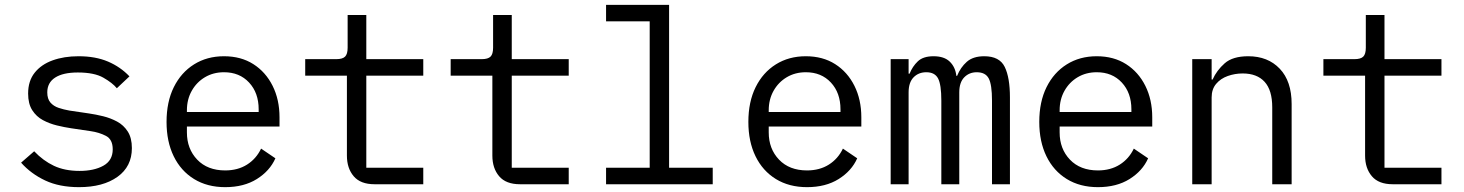

<svg xmlns="http://www.w3.org/2000/svg" viewBox="-20 -760 6040 792"><path d="M306 12Q225 12 166.5 -15.5Q108 -43 67 -89L121 -136Q158 -97 202.5 -76Q247 -55 308 -55Q368 -55 406.5 -76.5Q445 -98 445 -144Q445 -185 417 -199.5Q389 -214 354 -219L273 -231Q246 -235 215 -242.5Q184 -250 157 -264.5Q130 -279 113 -305.5Q96 -332 96 -374Q96 -426 123 -460Q150 -494 197 -511Q244 -528 304 -528Q374 -528 425.5 -506Q477 -484 514 -445L462 -396Q444 -418 406.5 -439.5Q369 -461 301 -461Q240 -461 207.5 -440Q175 -419 175 -379Q175 -352 188 -337Q201 -322 222 -315Q243 -308 266 -304L347 -292Q375 -288 405.5 -280.5Q436 -273 463 -258.5Q490 -244 507 -217.5Q524 -191 524 -149Q524 -73 464.5 -30.5Q405 12 306 12Z M909 12Q835 12 780.5 -21.5Q726 -55 696.5 -115.5Q667 -176 667 -257Q667 -340 697 -400.5Q727 -461 780.5 -494.5Q834 -528 904 -528Q974 -528 1025 -495.5Q1076 -463 1104.5 -406Q1133 -349 1133 -276V-238H751V-214Q751 -146 793.5 -101.5Q836 -57 909 -57Q961 -57 999 -81Q1037 -105 1057 -147L1116 -107Q1093 -55 1039.5 -21.5Q986 12 909 12ZM904 -462Q860 -462 825.5 -441.5Q791 -421 771 -385.5Q751 -350 751 -305V-298H1047V-309Q1047 -377 1007.5 -419.5Q968 -462 904 -462Z M1525 0Q1467 0 1439 -33Q1411 -66 1411 -118V-448H1239V-516H1367Q1393 -516 1403.5 -526.5Q1414 -537 1414 -563V-698H1491V-516H1726V-448H1491V-68H1726V0Z M2125 0Q2067 0 2039 -33Q2011 -66 2011 -118V-448H1839V-516H1967Q1993 -516 2003.5 -526.5Q2014 -537 2014 -563V-698H2091V-516H2326V-448H2091V-68H2326V0Z M2480 -68H2660V-672H2480V-740H2740V-68H2920V0H2480Z M3309 12Q3235 12 3180.5 -21.5Q3126 -55 3096.5 -115.5Q3067 -176 3067 -257Q3067 -340 3097 -400.5Q3127 -461 3180.5 -494.5Q3234 -528 3304 -528Q3374 -528 3425 -495.5Q3476 -463 3504.5 -406Q3533 -349 3533 -276V-238H3151V-214Q3151 -146 3193.5 -101.5Q3236 -57 3309 -57Q3361 -57 3399 -81Q3437 -105 3457 -147L3516 -107Q3493 -55 3439.5 -21.5Q3386 12 3309 12ZM3304 -462Q3260 -462 3225.5 -441.5Q3191 -421 3171 -385.5Q3151 -350 3151 -305V-298H3447V-309Q3447 -377 3407.5 -419.5Q3368 -462 3304 -462Z M3654 0V-516H3728V-456H3732Q3744 -486 3766 -507Q3788 -528 3831 -528Q3875 -528 3898 -505.5Q3921 -483 3925 -447H3928Q3942 -482 3968 -505Q3994 -528 4040 -528Q4103 -528 4124.5 -484Q4146 -440 4146 -358V0H4072V-345Q4072 -411 4058.5 -436.5Q4045 -462 4009 -462Q3978 -462 3957.5 -441Q3937 -420 3937 -379V0H3863V-345Q3863 -411 3849.5 -436.5Q3836 -462 3801 -462Q3769 -462 3748.5 -441Q3728 -420 3728 -379V0Z M4509 12Q4435 12 4380.5 -21.5Q4326 -55 4296.5 -115.5Q4267 -176 4267 -257Q4267 -340 4297 -400.5Q4327 -461 4380.5 -494.5Q4434 -528 4504 -528Q4574 -528 4625 -495.5Q4676 -463 4704.5 -406Q4733 -349 4733 -276V-238H4351V-214Q4351 -146 4393.5 -101.5Q4436 -57 4509 -57Q4561 -57 4599 -81Q4637 -105 4657 -147L4716 -107Q4693 -55 4639.5 -21.5Q4586 12 4509 12ZM4504 -462Q4460 -462 4425.5 -441.5Q4391 -421 4371 -385.5Q4351 -350 4351 -305V-298H4647V-309Q4647 -377 4607.5 -419.5Q4568 -462 4504 -462Z M4898 0V-516H4978V-432H4982Q4999 -470 5032 -499Q5065 -528 5129 -528Q5210 -528 5259 -476.5Q5308 -425 5308 -331V0H5228V-317Q5228 -388 5196.5 -422.5Q5165 -457 5106 -457Q5074 -457 5044.5 -446.5Q5015 -436 4996.5 -414Q4978 -392 4978 -358V0Z M5725 0Q5667 0 5639 -33Q5611 -66 5611 -118V-448H5439V-516H5567Q5593 -516 5603.5 -526.5Q5614 -537 5614 -563V-698H5691V-516H5926V-448H5691V-68H5926V0Z"/></svg>

Font: Lilex Nerd Font
Style: Regular
Weight: 400
Designer: Mike Abbink, Paul van der Laan, Pieter van Rosmalen, Mikhael Khrustik
Foundry: Mikhael Khrustik
Version: Version 2.400; ttfautohint (v1.8.4.7-5d5b);Nerd Fonts 3.3.0